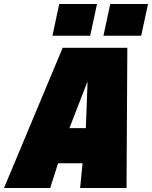

<svg xmlns="http://www.w3.org/2000/svg" viewBox="-60 -936 757 956"><path d="M75 -123 113 -298H556L518 -123ZM252 -698H574L570 0H339L367 -286L376 -531L281 -286L190 0H-40ZM455 -758 489 -916H677L643 -758ZM201 -758 235 -916H423L389 -758Z"/></svg>

Font: Azeret Mono Thin Black
Style: Italic
Weight: 900
Italic angle: -12°
Version: Version 1.002